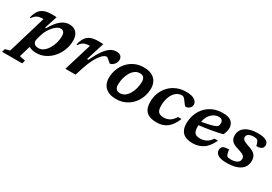

<svg xmlns="http://www.w3.org/2000/svg" viewBox="-34 -1405 3548 2504"><g transform="rotate(30 1739.5 -153.5)"><path d="M256 172 241 220.5H-61L-47 172.5L22.5 154L193.5 -419Q191 -419 186.5 -419Q136 -419 104 -404.2Q72 -389.5 41 -345L29 -349.5Q45.5 -420 75.8 -458.5Q106 -497 151.2 -512.2Q196.5 -527.5 257 -527.5Q279 -527.5 295 -527Q311 -526.5 329.5 -525.5L267.5 -332.5H282Q342 -437 400.2 -482.8Q458.5 -528.5 522.5 -528.5Q595.5 -528.5 632.8 -484.5Q670 -440.5 670 -368Q670 -294 643.8 -225.8Q617.5 -157.5 571.2 -104Q525 -50.5 463.5 -19.2Q402 12 332 12Q260 12 219 -15.5L169 154ZM249.5 -153Q244.5 -134.5 244.5 -121Q244.5 -93 265 -75Q285.5 -57 325.5 -57Q364 -57 398 -82Q432 -107 458 -148.8Q484 -190.5 498.8 -241Q513.5 -291.5 513.5 -342Q513.5 -386 497.5 -405.2Q481.5 -424.5 451.5 -424.5Q425.5 -424.5 397.2 -405.8Q369 -387 343.2 -356.8Q317.5 -326.5 297.8 -290.8Q278 -255 268.5 -221Z M892.5 -418.5H886.5Q838 -418.5 806.5 -403.8Q775 -389 744.5 -345L731.5 -348.5Q748 -419 777.5 -458Q807 -497 851 -512.2Q895 -527.5 954.5 -527.5Q979 -527.5 995.8 -527Q1012.5 -526.5 1032 -525L946 -251.5H965.5Q1015.5 -355.5 1058.8 -416Q1102 -476.5 1143.8 -502.5Q1185.5 -528.5 1231 -528.5Q1276.5 -528.5 1297.8 -507.2Q1319 -486 1319 -454.5Q1319 -423 1303.8 -399Q1288.5 -375 1268.2 -361.5Q1248 -348 1233 -348Q1230 -348 1219.5 -357.8Q1209 -367.5 1196.5 -378Q1184.5 -389 1172.8 -397.8Q1161 -406.5 1154 -406.5Q1123 -406.5 1086.8 -368.2Q1050.5 -330 1015.8 -263.8Q981 -197.5 954 -112.5L918 0H765Z M1645 -528.5Q1719.5 -528.5 1767.5 -503.2Q1815.5 -478 1838.5 -434.5Q1861.5 -391 1861.5 -336.5Q1861.5 -268 1838.5 -205.5Q1815.5 -143 1772.2 -94Q1729 -45 1668 -16.5Q1607 12 1531.5 12Q1457 12 1409 -13.2Q1361 -38.5 1337.8 -81.8Q1314.5 -125 1314.5 -180Q1314.5 -248 1337.5 -310.5Q1360.5 -373 1403.8 -422.2Q1447 -471.5 1508 -500Q1569 -528.5 1645 -528.5ZM1539 -79.5Q1580 -79.5 1612.5 -103.5Q1645 -127.5 1667.8 -167.2Q1690.5 -207 1702.5 -254.8Q1714.5 -302.5 1714.5 -350Q1714.5 -436.5 1637.5 -436.5Q1596.5 -436.5 1564 -412.5Q1531.5 -388.5 1508.8 -349Q1486 -309.5 1474 -261.5Q1462 -213.5 1462 -166Q1462 -79.5 1539 -79.5Z M2259.5 -461Q2208 -461 2169 -428.5Q2130 -396 2108.2 -339Q2086.5 -282 2086.5 -209Q2086.5 -141 2111.2 -115.5Q2136 -90 2191.5 -90Q2241 -90 2280 -113Q2319 -136 2352 -190H2404Q2362.5 -86 2299 -37Q2235.5 12 2142 12Q2038.5 12 1988.2 -34.8Q1938 -81.5 1938 -180Q1938 -252.5 1962.5 -315.5Q1987 -378.5 2032.5 -426.5Q2078 -474.5 2141.5 -501.5Q2205 -528.5 2283.5 -528.5Q2368.5 -528.5 2409.2 -500.8Q2450 -473 2450 -432Q2450 -399 2425.5 -377.2Q2401 -355.5 2371 -355.5Q2362 -355.5 2349.5 -370.8Q2337 -386 2321 -409Q2305 -432.5 2289.8 -446.8Q2274.5 -461 2259.5 -461Z M2957.5 -183Q2906 -73.5 2837 -30.8Q2768 12 2685 12Q2585 12 2536 -34.8Q2487 -81.5 2487 -171Q2487 -245 2511 -310Q2535 -375 2580.5 -424Q2626 -473 2690.5 -500.8Q2755 -528.5 2835.5 -528.5Q2927.5 -528.5 2966.2 -491Q3005 -453.5 3005 -400.5Q3005 -374.5 2997.8 -346.2Q2990.5 -318 2975.5 -291Q2891.5 -269.5 2803.8 -254.8Q2716 -240 2636 -231.5Q2635.5 -220.5 2635.5 -209Q2635.5 -141 2658.8 -115.5Q2682 -90 2739 -90Q2787.5 -90 2829 -111.2Q2870.5 -132.5 2905 -183ZM2813 -459Q2756.5 -459 2708 -415Q2659.5 -371 2643 -286Q2728 -301.5 2775.8 -313.8Q2823.5 -326 2845 -337.8Q2866.5 -349.5 2871.8 -364Q2877 -378.5 2877 -399Q2877 -426.5 2861 -442.8Q2845 -459 2813 -459Z M3140.5 -156Q3148 -86.5 3164 -69.5Q3173.5 -60 3186.8 -57Q3200 -54 3221.5 -54Q3280.5 -54 3315.5 -74.8Q3350.5 -95.5 3350.5 -134.5Q3350.5 -153.5 3342 -167.5Q3333.5 -181.5 3309.2 -193.8Q3285 -206 3237.5 -220Q3165.5 -241 3138 -271.2Q3110.5 -301.5 3110.5 -355Q3110.5 -434 3177 -481Q3243.5 -528 3362 -528Q3447.5 -528 3487.2 -505.2Q3527 -482.5 3527 -441Q3527 -408.5 3503.8 -390.2Q3480.5 -372 3425 -372Q3413 -431.5 3393.5 -448Q3383.5 -456.5 3371 -459.2Q3358.5 -462 3340.5 -462Q3290 -462 3262.8 -445.2Q3235.5 -428.5 3235.5 -399.5Q3235.5 -383.5 3242.8 -371.2Q3250 -359 3273.5 -346.8Q3297 -334.5 3346 -318Q3419.5 -293.5 3445.5 -260.2Q3471.5 -227 3471.5 -176.5Q3471.5 -84 3399.8 -36Q3328 12 3201 12Q3104 12 3065 -15.2Q3026 -42.5 3026 -83Q3026 -119.5 3048.5 -137.8Q3071 -156 3140.5 -156Z"/></g></svg>

Font: Newsreader 6pt SemiBold
Style: Italic
Weight: 600
Italic angle: -17°
Designer: Hugues Gentile
Foundry: Production Type
Version: Version 1.003; ttfautohint (v1.8.3)